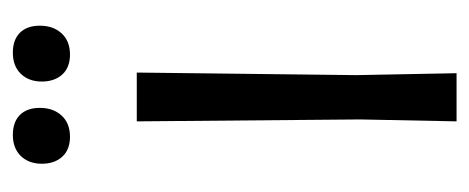

<svg xmlns="http://www.w3.org/2000/svg" viewBox="-236 -495 731 299"><g transform="rotate(-90 129.5 -345.5)"><path d="M100 -680C92.7 -687.3 82.3 -691 69 -691C55 -691 44 -686.8 36 -678.5C28 -670.2 24 -659.3 24 -646C24 -632.7 27.7 -622 35 -614C42.3 -606 52.7 -602 66 -602C80 -602 91 -606.3 99 -615C107 -623.7 111 -635 111 -649C111 -662.3 107.3 -672.7 100 -680ZM228 -680C220.7 -687.3 210.3 -691 197 -691C183 -691 172 -686.8 164 -678.5C156 -670.2 152 -659.3 152 -646C152 -632.7 155.7 -622 163 -614C170.3 -606 180.7 -602 194 -602C208 -602 219 -606.3 227 -615C235 -623.7 239 -635 239 -649C239 -662.3 235.3 -672.7 228 -680ZM165 0 162 -156 166 -498H90L93 -150L90 0Z"/></g></svg>

Font: Alegreya Sans SC
Style: Regular
Weight: 400
Designer: Juan Pablo del Peral
Foundry: Huerta Tipografica
Version: Version 1.000;PS 001.000;hotconv 1.0.70;makeotf.lib2.5.58329